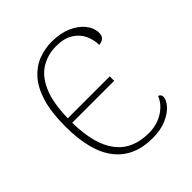

<svg xmlns="http://www.w3.org/2000/svg" viewBox="-160 -650 764 764"><g transform="rotate(-45 222.5 -268.0)"><path d="M262 10Q159 10 104.5 -59.5Q50 -129 50 -269Q50 -349 66.5 -402.5Q83 -456 111.5 -487.5Q140 -519 176 -532.5Q212 -546 250 -546Q298 -546 333.5 -530.5Q369 -515 389 -490Q409 -465 409 -436Q409 -420 399.5 -412Q390 -404 375 -403Q375 -432 362.5 -459Q350 -486 322.5 -503.5Q295 -521 250 -521Q204 -521 166 -498.5Q128 -476 105 -424.5Q82 -373 80 -285H316V-260H80Q83 -15 267 -15Q313 -15 348.5 -37.5Q384 -60 397 -94Q410 -89 410 -77Q410 -60 392.5 -39.5Q375 -19 342 -4.5Q309 10 262 10Z"/></g></svg>

Font: Noto Serif Thin
Style: Regular
Weight: 100
Designer: Monotype Design Team
Foundry: Monotype Imaging Inc.
Version: Version 2.015